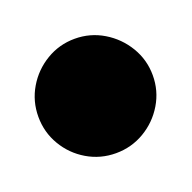

<svg xmlns="http://www.w3.org/2000/svg" viewBox="-87 -458 276 276"><g transform="rotate(-20 50.5 -320.5)"><path d="M-37.3 -320Q-37.3 -296.3 -25.5 -276.3Q-13.7 -256.3 6.3 -244.5Q26.3 -232.7 50 -232.7Q73.7 -232.7 93.7 -244.5Q113.7 -256.3 125.7 -276.3Q137.7 -296.3 137.7 -320Q137.7 -343.7 125.7 -363.7Q113.7 -383.7 93.7 -395.7Q73.7 -407.7 50 -407.7Q26.3 -407.7 6.3 -395.7Q-13.7 -383.7 -25.5 -363.7Q-37.3 -343.7 -37.3 -320Z"/></g></svg>

Font: Linefont Thin
Style: Regular
Weight: 100
Monospace: yes
Version: Version 3.002;gftools[0.9.33]